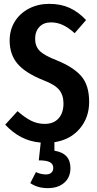

<svg xmlns="http://www.w3.org/2000/svg" viewBox="-20 -725 505 995"><path d="M262 12V56Q345 69 345 146Q345 194 313 222Q281 250 227 250Q175 250 137 224L166 167Q193 179 218 179Q235 179 245.5 170.5Q256 162 256 145Q256 125 238.5 115.5Q221 106 181 106L191 14Q134 9 89 -15Q44 -39 7 -79L71 -149Q107 -117 140 -100Q173 -83 212 -83Q258 -83 283.5 -111.5Q309 -140 309 -189Q309 -232 286.5 -259.5Q264 -287 203 -310Q111 -347 70.5 -395Q30 -443 30 -515Q30 -570 56.5 -613Q83 -656 130 -680.5Q177 -705 235 -705Q295 -705 341 -684Q387 -663 426 -621L367 -553Q336 -581 306.5 -595Q277 -609 244 -609Q206 -609 184 -585.5Q162 -562 162 -524Q162 -486 185 -462Q208 -438 275 -412Q361 -377 401.5 -330Q442 -283 442 -197Q442 -116 393.5 -58.5Q345 -1 262 12Z"/></svg>

Font: Fira Sans Compressed Medium
Style: Regular
Weight: 500
Width: 1
Designer: bBox Type GmbH & Carrois Corporate GbR & Edenspiekermann AG
Foundry: bBox Type GmbH & Carrois Corporate GbR & Edenspiekermann AG
Version: Version 4.301